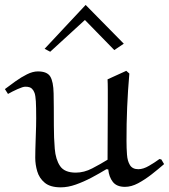

<svg xmlns="http://www.w3.org/2000/svg" viewBox="-30 -762 696 791"><path d="M634.8 -105 646 -85.9Q623 -65.9 595 -43.9Q566.9 -22 539.1 -7.1Q511.2 7.8 484.9 7.8Q450.7 7.8 434.8 -12.7Q418.9 -33.2 416 -64L408.2 -64.9Q380.4 -47.9 347.7 -30.5Q314.9 -13.2 282.5 -1.7Q250 9.8 220.2 9.8Q177.2 9.8 154.5 -9Q131.8 -27.8 123.5 -55.9Q115.2 -84 115.2 -111.8Q115.2 -124 115.7 -147Q116.2 -169.9 117.2 -195.1Q118.2 -220.2 118.7 -242.2Q119.1 -264.2 119.1 -274.9Q119.1 -320.8 117.7 -344.5Q116.2 -368.2 112.5 -378.7Q108.9 -389.2 102.1 -396Q94.2 -404.8 74.2 -404.8Q64.5 -404.8 42.2 -394.8Q20 -384.8 2.9 -375L-9.8 -395Q10.3 -410.2 33.7 -427Q57.1 -443.8 81.1 -455.8Q105 -467.8 126 -467.8Q164.1 -467.8 177 -446.8Q189.9 -425.8 190.9 -377.4Q191.9 -329.1 191.9 -244.1Q191.9 -193.4 195.6 -149.2Q199.2 -105 217.5 -77.9Q235.8 -50.8 282.2 -50.8Q316.4 -50.8 350.1 -68.4Q383.8 -85.9 413.1 -104Q413.1 -152.8 413.6 -214.4Q414.1 -275.9 414.1 -329.1Q414.1 -364.3 414.1 -391.6Q414.1 -418.9 413.1 -435.1L490.2 -470.2L502.9 -459Q490.7 -319.8 491.2 -181.2Q491.2 -151.4 493.2 -124.8Q495.1 -98.1 505.6 -81.5Q516.1 -64.9 540 -64.9Q560.1 -64.9 584 -78.9Q607.9 -92.8 627 -106.9ZM322.8 -741.7 480 -582 440.9 -555.7 319.8 -679.7 176.8 -548.8 153.8 -561Z"/></svg>

Font: Aref Ruqaa
Style: Regular
Weight: 400
Designer: Abdullah Aref
Version: Version 1.002